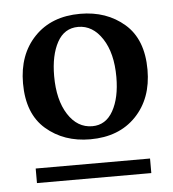

<svg xmlns="http://www.w3.org/2000/svg" viewBox="-42 -751 496 552"><g transform="rotate(-5 206.5 -475.0)"><path d="M373 -280V-238H43V-280ZM209 -712Q285 -712 336.5 -667.5Q388 -623 388 -535Q388 -452 339 -401Q290 -350 207 -350Q131 -350 79.5 -394.5Q28 -439 28 -527Q28 -610 77 -661Q126 -712 209 -712ZM216 -387Q255 -387 276 -424.5Q297 -462 297 -522Q297 -591 269.5 -633Q242 -675 200 -675Q160 -675 139.5 -637.5Q119 -600 119 -540Q119 -471 146 -429Q173 -387 216 -387Z"/></g></svg>

Font: Minipax
Style: Bold
Weight: 500
Designer: Raphaël Ronot, Igor Stepanchenko (Cyrillic)
Foundry: steppetype
Version: Version 1.002